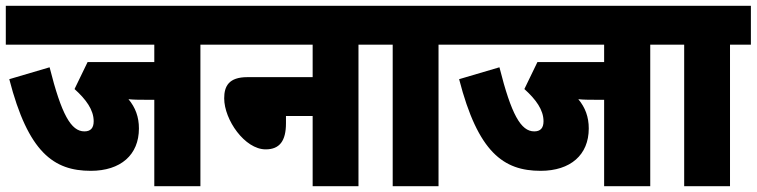

<svg xmlns="http://www.w3.org/2000/svg" viewBox="-20 -642 2609 662"><path d="M671 -488H742V-622H0V-488H512V-428H282L237 -335C277 -299 303 -263 303 -224C303 -200 292 -189 271 -189C225 -189 192 -247 151 -410L12 -369C77 -117 165 -53 293 -53C396 -53 459 -108 459 -199C459 -239 447 -271 423 -300C441 -298 462 -298 478 -298H512V0H671Z M729 -622V-488H1058V-376H833C769 -376 753 -345 753 -303C753 -229 824 -127 896 -127C944 -127 966 -156 966 -217V-242H1058V0H1216V-488H1288V-622Z M1492 -488H1564V-622H1275V-488H1334V0H1492Z M2222 -488H2293V-622H1551V-488H2063V-428H1833L1788 -335C1828 -299 1854 -263 1854 -224C1854 -200 1843 -189 1822 -189C1776 -189 1743 -247 1702 -410L1563 -369C1628 -117 1716 -53 1844 -53C1947 -53 2010 -108 2010 -199C2010 -239 1998 -271 1974 -300C1992 -298 2013 -298 2029 -298H2063V0H2222Z M2497 -488H2569V-622H2280V-488H2339V0H2497Z"/></svg>

Font: Noto Sans Devanagari Condensed Black
Style: Regular
Weight: 900
Width: 3
Designer: Jelle Bosma - Monotype Design Team
Foundry: Monotype Imaging Inc.
Version: Version 2.004